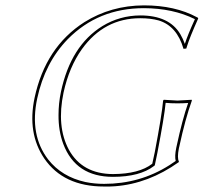

<svg xmlns="http://www.w3.org/2000/svg" viewBox="-20 -678 751 708"><path d="M550.8 -117.2Q577.1 -255.4 581.5 -307.1L584 -310.1Q585.9 -310.1 634.3 -307.1Q634.3 -307.1 687 -310.1L687.5 -307.1Q663.1 -239.3 641.1 -137.2L639.6 -130.9Q632.8 -95.7 639.6 -83L639.2 -80.1Q527.3 -0.5 404.3 8.8Q384.3 10.3 363.8 9.8Q213.9 9.8 143.1 -93.8Q80.1 -187 107.4 -316.9Q147.5 -504.4 291 -596.2Q389.2 -657.7 510.7 -658.2Q625.5 -658.2 706.5 -614.3Q709 -612.8 709.5 -612.8L710.9 -609.9Q679.2 -539.1 669.9 -508.3Q668.5 -503.4 667 -499L656.7 -498Q632.3 -582 565.4 -602.5Q536.1 -610.8 497.1 -610.8Q364.3 -610.8 282.2 -497.1Q234.9 -430.7 214.4 -336.9Q188 -211.9 233.9 -126Q283.2 -36.6 396.5 -36.1Q493.2 -36.6 541.5 -74.2ZM560.5 -115.2 550.8 -68.4 547.9 -65.9Q495.6 -25.9 396.5 -25.9Q259.3 -25.9 213.4 -147Q195.3 -195.3 195.8 -253.9Q195.8 -296.9 204.6 -338.9Q240.7 -509.8 357.9 -582Q421.4 -620.6 497.1 -621.1Q604 -621.1 645 -551.8Q654.8 -535.2 661.6 -516.1Q671.4 -547.4 698.7 -607.4Q617.7 -647.5 510.7 -647.9Q342.3 -647.9 230 -533.7Q145.5 -446.8 117.2 -314.9Q88.4 -180.2 157.7 -89.8Q208 -25.9 294.9 -6.8Q328.1 0 363.8 0Q496.1 0 604.5 -68.8Q616.7 -76.7 627.9 -84.5Q623.5 -101.6 629.9 -132.8L631.3 -139.2Q652.3 -237.3 673.8 -298.3Q655.3 -296.9 634.3 -296.9Q608.9 -296.9 590.8 -298.8Q585.9 -247.1 560.5 -115.2Z"/></svg>

Font: Linux Biolinum Outline O
Style: Italic
Weight: 400
Italic angle: -12°
Designer: Philipp H. Poll
Foundry: Philipp H. Poll
Version: Version 0.6.2